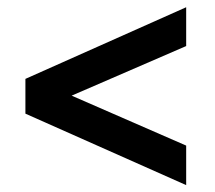

<svg xmlns="http://www.w3.org/2000/svg" viewBox="-20 -532 610 544"><path d="M507.5 -119.5V-7.5L52 -210V-308.5L507.5 -511.5V-401.5L183 -261Z"/></svg>

Font: Newsreader Caption SemiBold
Style: Regular
Weight: 600
Designer: Hugues Gentile
Foundry: Production Type
Version: Version 1.001